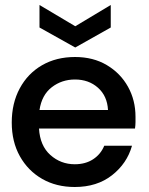

<svg xmlns="http://www.w3.org/2000/svg" viewBox="-20 -736 597 768"><path d="M279 12Q205 12 148.5 -20.5Q92 -53 59.5 -111Q27 -169 27 -246Q27 -323 59 -382.5Q91 -442 148 -475Q205 -508 280 -508Q353 -508 407.5 -475.5Q462 -443 492 -389Q522 -335 522 -269Q522 -259 522 -247.5Q522 -236 520 -222H136Q140 -153 181.5 -116Q223 -79 279 -79Q322 -79 352.5 -99Q383 -119 397 -153H508Q488 -82 428 -35Q368 12 279 12ZM280 -418Q227 -418 187 -387Q147 -356 138 -296H412Q409 -352 372 -385Q335 -418 280 -418ZM281 -546 138 -626V-716L281 -631L423 -716V-626Z"/></svg>

Font: HostGroteskMedium
Style: Regular
Weight: 500
Designer: Doukan Karapınar based on Poppins by Indian Type Foundry, Jonny Pinhorn
Foundry: Element Type
Version: Version 1.001; ttfautohint (v1.8.4.7-5d5b)